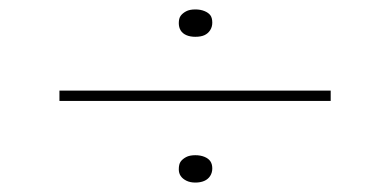

<svg xmlns="http://www.w3.org/2000/svg" viewBox="-20 -506 830 407"><path d="M106 -292V-314H681V-292ZM394 -119Q383 -119 375 -123Q367 -127 363 -133Q359 -139 359 -147Q359 -158 363 -163.5Q367 -169 374.5 -173Q382 -177 394 -177Q405 -177 413.5 -173.5Q422 -170 426 -164Q430 -158 430 -149Q430 -140 425.5 -133Q421 -126 413 -122.5Q405 -119 394 -119ZM394 -428Q383 -428 375 -431.5Q367 -435 363 -441.5Q359 -448 359 -457Q359 -467 363 -472.5Q367 -478 374.5 -482Q382 -486 394 -486Q405 -486 413.5 -482.5Q422 -479 426 -473.5Q430 -468 430 -458Q430 -449 425.5 -442Q421 -435 413.5 -431.5Q406 -428 394 -428Z"/></svg>

Font: Lexend Peta Thin
Style: Regular
Weight: 250
Version: Version 1.007